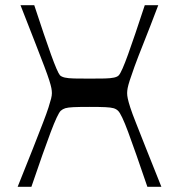

<svg xmlns="http://www.w3.org/2000/svg" viewBox="-20 -720 689 740"><path d="M48 0Q84 -89 107.5 -149Q131 -209 145.5 -246.5Q160 -284 167 -306Q174 -328 177 -340Q180 -352 180 -361Q180 -370 178 -380.5Q176 -391 170 -410Q164 -429 151 -463.5Q138 -498 115.5 -555.5Q93 -613 59 -700H112Q152 -578 176.5 -510Q201 -442 211 -430Q217 -424 230 -421Q243 -418 266.5 -417.5Q290 -417 325 -417Q361 -417 383.5 -417.5Q406 -418 419.5 -421Q433 -424 438 -430Q449 -442 473.5 -510Q498 -578 538 -700H590Q557 -613 534 -555.5Q511 -498 498.5 -463.5Q486 -429 480 -410Q474 -391 472 -380.5Q470 -370 470 -361Q470 -352 472.5 -340Q475 -328 482 -306Q489 -284 504 -246.5Q519 -209 542.5 -149Q566 -89 602 0H548Q500 -141 474 -211Q448 -281 435 -293Q428 -300 417.5 -303Q407 -306 385.5 -307Q364 -308 325 -308Q285 -308 263.5 -307Q242 -306 232 -303Q222 -300 214 -293Q202 -281 175.5 -211Q149 -141 101 0Z"/></svg>

Font: Ojuju Medium
Style: Regular
Weight: 500
Designer: Chisaokwu Joboson, Mirko Velimirovic
Foundry: Udi Foundry
Version: Version 1.000